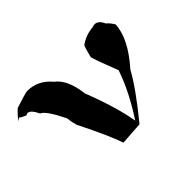

<svg xmlns="http://www.w3.org/2000/svg" viewBox="-92 -685 787 787"><g transform="rotate(-45 302.0 -291.5)"><path d="M246 -77Q226 -137 162 -265Q155 -289 153 -311Q112 -395 89 -403Q71 -441 54 -441Q49 -441 44 -437Q17 -449 17 -452V-453L4 -443Q15 -461 40 -484Q108 -506 116 -506Q179 -506 221 -455Q266 -422 277 -332Q329 -197 344 -107Q410 -207 442 -301Q403 -400 399 -420Q408 -457 415 -473Q447 -497 491 -501Q499 -504 505 -504Q527 -504 540 -474Q552 -465 566 -443Q563 -365 478 -269Q440 -199 346 -84Z"/></g></svg>

Font: Xiangcui Kesong Xiangcui Kesong
Style: Regular
Weight: 400
Version: Version 1.501;March 28, 2024;FontCreator 14.0.0.2814 64-bit